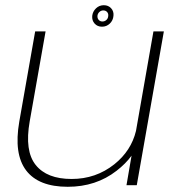

<svg xmlns="http://www.w3.org/2000/svg" viewBox="-20 -711 686 737"><path d="M465.5 0 485 -113.5Q463 -83 427.5 -55.5Q348.5 6 240 6Q128 6 80.2 -57Q32.5 -120 54 -244L115 -590.5H155L94 -245Q74 -131.5 117 -77.8Q160 -24 255 -24Q348 -24 419 -80.5Q483.5 -132 502 -208.5L569 -590.5H609L505 0ZM371.5 -608.5Q354 -608.5 343.2 -620.5Q332.5 -632.5 334 -650Q336 -667 348.5 -679Q361 -691 378.5 -691Q396 -691 406.8 -679Q417.5 -667 415.5 -650Q414 -632.5 401.5 -620.5Q389 -608.5 371.5 -608.5ZM373 -628.5Q382 -628.5 388.5 -634.5Q395 -640.5 395.5 -650Q396.5 -659 391 -665Q385.5 -671 376.5 -671Q368 -671 361.5 -665Q355 -659 354 -650Q353.5 -640.5 359 -634.5Q364.5 -628.5 373 -628.5Z"/></svg>

Font: Anybody ExtraExpanded ExtraLight
Style: Italic
Weight: 200
Width: 8
Italic angle: -10°
Designer: Tyler Finck
Foundry: Etcetera Type Company
Version: Version 1.010; ttfautohint (v1.8.3) -l 8 -r 50 -G 200 -x 14 